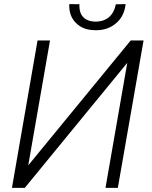

<svg xmlns="http://www.w3.org/2000/svg" viewBox="-20 -906 733 926"><path d="M538.6 -885.3C528.8 -833 494.6 -801.8 440.9 -801.8C439.9 -801.8 439.5 -801.8 439 -801.8C386.2 -803.2 362.8 -834 362.8 -877.4C362.8 -879.9 363.3 -882.8 363.3 -885.7L314 -886.2C314 -883.3 314 -880.4 314 -877.4C314 -844.2 324.7 -816.4 347.2 -794.4C369.1 -772.5 399.4 -760.7 438 -760.3C439.9 -760.3 442.4 -760.3 444.3 -760.3C481 -760.3 512.7 -771 539.1 -793.5C565.9 -815.4 581.5 -846.7 585.9 -886.2ZM116.2 -108.4 221.2 -710.9H161.1L37.6 0H99.6L593.8 -603L488.8 0H548.3L672.4 -710.9H610.4Z"/></svg>

Font: Roboto Light
Style: Italic
Weight: 300
Italic angle: -12°
Designer: Google
Version: Version 2.137; 2017